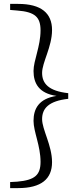

<svg xmlns="http://www.w3.org/2000/svg" viewBox="-20 -793 413 985"><path d="M330 -315C230 -326 196 -364 196 -419C196 -473 247 -553 247 -639C247 -725 192 -773 73 -773H32V-742L68 -739C160 -732 188 -705 188 -637C188 -555 152 -483 152 -429C152 -365 180 -314 270 -301C180 -287 152 -236 152 -173C152 -117 188 -45 188 37C188 104 160 131 68 139L32 141V172H73C192 172 247 125 247 39C247 -47 196 -128 196 -182C196 -237 230 -275 330 -286Z"/></svg>

Font: Noto Serif KR Light
Style: Regular
Weight: 300
Designer: Ryoko NISHIZUKA 西塚涼子 (kana & ideographs); Frank Grießhammer (Latin, Greek & Cyrillic); Wenlong ZHANG 张文龙 (bopomofo); San
Foundry: Adobe
Version: Version 2.001;hotconv 1.1.0;makeotfexe 2.6.0